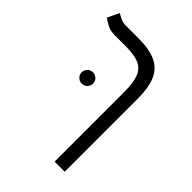

<svg xmlns="http://www.w3.org/2000/svg" viewBox="-238 -725 1062 1062"><g transform="rotate(45 293.0 -194.0)"><path d="M466.8 -348.1V224.6H387.7V-322.3Q387.7 -392.6 372.3 -432.4Q356.9 -472.2 320.1 -488.5Q283.2 -504.9 218.3 -504.9H127.9Q94.7 -504.9 70.8 -517.3Q46.9 -529.8 28.8 -543.5L62 -611.8Q73.2 -604 92.8 -595Q112.3 -585.9 133.8 -585.9H232.9Q318.8 -585.9 370.1 -562Q421.4 -538.1 444.1 -485.8Q466.8 -433.6 466.8 -348.1ZM188.5 -186.5Q170.4 -186.5 157.2 -199.5Q144 -212.4 144 -230.5Q144 -249 157.2 -262Q170.4 -274.9 188.5 -274.9Q207 -274.9 220 -262Q232.9 -249 232.9 -230.5Q232.9 -212.4 220 -199.5Q207 -186.5 188.5 -186.5Z"/></g></svg>

Font: Cascadia Mono SemiLight
Style: Regular
Weight: 350
Monospace: yes
Designer: Aaron Bell
Foundry: Saja Typeworks
Version: Version 2404.023; ttfautohint (v1.8.4)